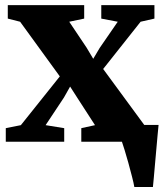

<svg xmlns="http://www.w3.org/2000/svg" viewBox="-20 -564 651 764"><path d="M514.5 180Q512 164.5 505.2 138.5Q498.5 112.5 490.8 84.2Q483 56 475.8 32.8Q468.5 9.5 465 -0.5L434.5 -67H611Q609.5 -53 607.2 -27.5Q605 -2 602.2 28.5Q599.5 59 596.8 89Q594 119 592 143.5Q590 168 588.5 180ZM63 -66 218 -260 60 -477.5 11 -490V-543.5H315V-490L255.5 -477.5L324.5 -374.5L351 -330L376.5 -373L448.5 -477.5L383 -490V-543.5H594.5V-490L539.5 -477.5L390.5 -289.5L555 -65.5L604.5 -54V0H303.5V-54L358 -66L288.5 -173.5L259 -219.5L234.5 -176L161.5 -66L235.5 -54V0H3V-54Z"/></svg>

Font: Merriweather 48pt Black
Style: Regular
Weight: 900
Version: Version 2.100